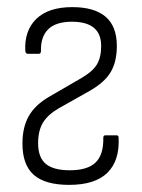

<svg xmlns="http://www.w3.org/2000/svg" viewBox="-20 -511 398 539"><path d="M174 8Q107 8 75 -20Q43 -48 43 -108Q43 -154 61 -185.5Q79 -217 119 -240L207 -291Q240 -310 252 -330Q264 -350 264 -382Q264 -450 182 -450Q137 -450 115.5 -429Q94 -408 95 -368Q95 -360 89 -360H58Q52 -360 51 -368Q48 -425 82 -458Q116 -491 183 -491Q245 -491 276.5 -464Q308 -437 308 -382Q308 -338 291 -309Q274 -280 232 -256L145 -207Q114 -189 100.5 -166.5Q87 -144 87 -109Q87 -69 108.5 -51Q130 -33 176 -33Q226 -33 248.5 -55Q271 -77 270 -124Q270 -131 275 -131H308Q313 -131 313 -124Q316 -60 281.5 -26Q247 8 174 8Z"/></svg>

Font: Sofia Sans Condensed Light
Style: Regular
Weight: 300
Designer: Botio Nikoltchev, Ani Petrova
Foundry: lettersoup
Version: Version 4.101